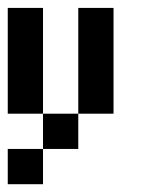

<svg xmlns="http://www.w3.org/2000/svg" viewBox="-20 -384 404 495"><path d="M0 -363.6H90.9V-272.7H0ZM0 -272.7H90.9V-181.8H0ZM0 -181.8H90.9V-90.9H0ZM181.8 -363.6H272.7V-272.7H181.8ZM181.8 -272.7H272.7V-181.8H181.8ZM181.8 -181.8H272.7V-90.9H181.8ZM90.9 -90.9H181.8V0H90.9ZM0 0H90.9V90.9H0Z"/></svg>

Font: Micro 5
Style: Regular
Weight: 400
Designer: Sarah Cadigan-Fried
Version: Version 1.000; ttfautohint (v1.8.4.7-5d5b)